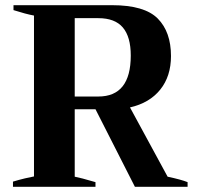

<svg xmlns="http://www.w3.org/2000/svg" viewBox="-20 -720 761 740"><path d="M703 -18V0H500L348 -299H268V-39Q290 -35 348 -18V0H30V-20Q53 -27 76 -32.5Q99 -38 111 -40V-660Q79 -666 32 -681V-700H412Q537 -700 588 -648.5Q639 -597 639 -504Q639 -426 597.5 -374.5Q556 -323 481 -306L626 -39Q678 -28 703 -18ZM268 -348H359Q484 -348 484 -506Q484 -578 453.5 -614Q423 -650 359 -650H268Z"/></svg>

Font: Trirong
Style: Bold
Weight: 700
Designer: Katatrad Team
Foundry: CadsonDemak
Version: Version 1.001